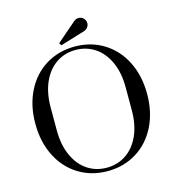

<svg xmlns="http://www.w3.org/2000/svg" viewBox="-141 -1112 1144 1251"><g transform="rotate(-15 431.0 -486.5)"><path d="M54 -400Q54 -523 102 -618.5Q150 -714 236 -767Q322 -820 431 -820Q540 -820 626 -767Q712 -714 760 -618.5Q808 -523 808 -400Q808 -277 760 -181.5Q712 -86 626 -33Q540 20 431 20Q322 20 236 -33Q150 -86 102 -181.5Q54 -277 54 -400ZM684 -323V-477Q684 -576 651 -648.5Q618 -721 560.5 -759Q503 -797 431 -797Q358 -797 301 -759Q244 -721 211 -648.5Q178 -576 178 -477V-323Q178 -224 211 -151.5Q244 -79 301 -41Q358 -3 431 -3Q503 -3 560.5 -41Q618 -79 651 -151.5Q684 -224 684 -323ZM340 -867 472 -981Q486 -993 504 -993Q524 -993 537.5 -979Q551 -965 551 -946Q551 -931 541.5 -918.5Q532 -906 517 -901L350 -850Z"/></g></svg>

Font: Prata
Style: Regular
Weight: 400
Designer: Ivan Petrov
Foundry: Cyreal
Version: Version 2.000